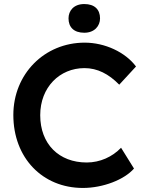

<svg xmlns="http://www.w3.org/2000/svg" viewBox="-20 -920 724 950"><path d="M390 10C490 10 595 -31 643 -86L579 -189C536 -144 475 -116 409 -116C272 -116 179 -207 179 -350C179 -488 275 -583 398 -583C462 -583 518 -554 570 -501L653 -591C600 -662 499 -709 399 -709C200 -709 46 -554 46 -351C46 -139 190 10 390 10ZM319 -829C319 -786 345 -758 397 -758C448 -758 475 -792 475 -829C475 -873 448 -900 397 -900C345 -900 319 -867 319 -829Z"/></svg>

Font: Easer Grotesk Medium
Style: Regular
Weight: 500
Designer: Boardeaser, Bonnie Shaver-Troup, Thomas Jockin
Foundry: Lexend
Version: Version 1.001;Glyphs 3.1.2 (3151)